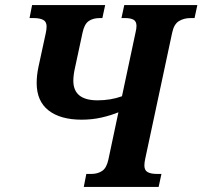

<svg xmlns="http://www.w3.org/2000/svg" viewBox="-20 -734 795 754"><path d="M309 0 319 -51H339Q364 -51 381.5 -63Q399 -75 406 -109L445 -293Q416 -281 379 -272.5Q342 -264 301 -264Q217 -264 170.5 -300.5Q124 -337 124 -408Q124 -438 131 -471L160 -605Q163 -619 163 -630Q163 -649 149.5 -656Q136 -663 113 -663H96L106 -714H393L382 -663H371Q345 -663 328 -651Q311 -639 304 -605L275 -470Q268 -440 268 -417Q268 -340 363 -340Q415 -340 459 -356L512 -605Q516 -621 516 -632Q516 -650 504.5 -656.5Q493 -663 472 -663H457L468 -714H755L744 -663H728Q702 -663 682.5 -651Q663 -639 656 -605L550 -109Q547 -95 547 -84Q547 -65 560 -58Q573 -51 596 -51H614L603 0Z"/></svg>

Font: Noto Serif Condensed
Style: Bold Italic
Weight: 700
Width: 3
Italic angle: -12°
Designer: Monotype Design Team
Foundry: Monotype Imaging Inc.
Version: Version 2.014